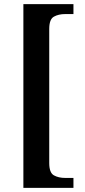

<svg xmlns="http://www.w3.org/2000/svg" viewBox="-20 -780 409 928"><path d="M93 128V-760H335V-712H295Q263 -712 240.5 -699.5Q218 -687 218 -640V8Q218 55 240.5 67.5Q263 80 295 80H335V128Z"/></svg>

Font: Noto Serif Hebrew SemiCondensed SemiBold
Style: Regular
Weight: 600
Width: 4
Designer: Monotype Design Team
Foundry: Monotype Imaging Inc.
Version: Version 2.004; ttfautohint (v1.8.4.7-5d5b)